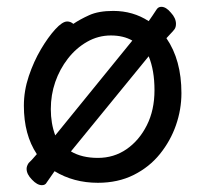

<svg xmlns="http://www.w3.org/2000/svg" viewBox="-20 -518 602 563"><path d="M468 -406Q512 -342 512 -245Q512 -197 496 -151Q480 -105 449 -66.5Q418 -28 372 -5Q326 18 267 18Q196 18 140 -16Q134 -8 128.5 0.5Q123 9 117 17Q113 25 103 25Q89 25 74 9Q58 -7 58 -23Q58 -31 64 -40Q70 -45 88 -66Q50 -123 50 -208Q50 -252 64.5 -295Q79 -338 100 -373.5Q121 -409 142 -432Q163 -455 177 -455Q187 -455 195 -448Q214 -461 241.5 -473.5Q269 -486 312 -486Q370 -486 416 -456Q426 -470 439 -490Q444 -498 453 -498Q467 -498 481 -481Q496 -465 496 -448Q496 -438 491.5 -432Q487 -426 480.5 -419.5Q474 -413 468 -406ZM142 -121 368 -399Q342 -414 305 -414Q268 -414 235.5 -395.5Q203 -377 179 -346Q155 -315 142 -277.5Q129 -240 129 -198Q129 -156 142 -121ZM416 -353 188 -74Q220 -55 267 -55Q314 -55 351 -80.5Q388 -106 410.5 -150.5Q433 -195 433 -253.5Q433 -312 416 -353Z"/></svg>

Font: Moon Stars Kai HW
Style: Bold
Weight: 700
Designer: GuiWonder
Version: Version 1.101